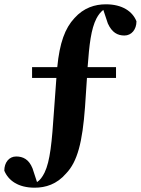

<svg xmlns="http://www.w3.org/2000/svg" viewBox="-23 -754 654 892"><path d="M126 -392H239L228 -241C218 -92 210 -6 184 48C174 68 163 83 149 92L128 28C111 -14 84 -27 52 -27C19 -27 -3 1 -3 39C16 85 62 118 138 118C189 118 241 102 284 52C337 -3 360 -94 372 -257L381 -392H516V-442H384C392 -549 400 -619 425 -668C434 -685 444 -698 457 -708L478 -645C497 -603 523 -589 555 -589C588 -589 611 -617 611 -655C593 -701 545 -734 469 -734C418 -734 366 -718 323 -670C279 -623 254 -555 243 -442H126Z"/></svg>

Font: Noto Serif CJK SC Black
Style: Regular
Weight: 900
Designer: Ryoko NISHIZUKA 西塚涼子 (kana & ideographs); Frank Grießhammer (Latin, Greek & Cyrillic); Wenlong ZHANG 张文龙 (bopomofo); San
Foundry: Adobe
Version: Version 2.001;hotconv 1.1.0;makeotfexe 2.6.0